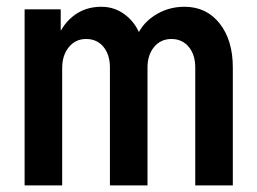

<svg xmlns="http://www.w3.org/2000/svg" viewBox="-20 -559 775 579"><path d="M54.2 0V-530.8H163.1V-467.8H179.7L150.4 -431.2Q161.6 -478 198 -508.3Q234.4 -538.6 285.6 -538.6Q328.6 -538.6 361.8 -511Q395 -483.4 407.7 -438L383.3 -463.4H412.6L388.2 -438Q403.3 -483.9 444.3 -511.2Q485.4 -538.6 536.1 -538.6Q602.5 -538.6 642.3 -488.3Q682.1 -438 682.1 -355.5V0H568.8V-355.5Q568.8 -394 549.1 -417.7Q529.3 -441.4 497.1 -441.4Q464.4 -441.4 444.6 -417.2Q424.8 -393.1 424.8 -355.5V0H311.5V-355.5Q311.5 -394 292 -417.7Q272.5 -441.4 239.7 -441.4Q207.5 -441.4 187.5 -416.7Q167.5 -392.1 167.5 -353.5V0Z"/></svg>

Font: Reddit Sans Condensed SemiBold
Style: Regular
Weight: 600
Designer: Stephen Hutchings
Foundry: Reddit
Version: Version 1.014